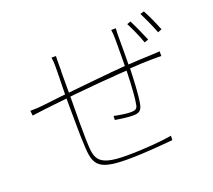

<svg xmlns="http://www.w3.org/2000/svg" viewBox="-131 -951 1261 1136"><g transform="rotate(-20 500.0 -383.0)"><path d="M940 -643C923 -686 897 -744 878 -778L854 -771C871 -736 898 -679 915 -633L940 -643ZM845 -613C828 -654 801 -715 783 -749L760 -741C779 -705 805 -647 820 -604L845 -613ZM776 -5 777 -32C721 -22 608 -11 490 -11C296 -11 301 -68 297 -185C297 -201 296 -236 296 -279V-300C296 -343 297 -392 297 -441V-453C324 -456 351 -459 379 -461L389 -462C400 -463 412 -464 424 -465L434 -466C440 -467 447 -468 454 -468L464 -469C499 -472 535 -475 569 -477L579 -478L589 -479L599 -480C620 -481 641 -483 662 -484C662 -467 661 -448 660 -430V-418C657 -362 653 -305 647 -278C644 -250 631 -244 601 -244C575 -244 536 -250 498 -258L497 -233C516 -230 569 -221 608 -221C647 -221 662 -233 669 -268C680 -320 684 -424 686 -489C743 -493 791 -495 829 -495C831 -495 833 -495 835 -495H846C862 -495 875 -495 885 -495V-524C871 -523 854 -522 829 -521C786 -519 737 -518 685 -514C686 -553 686 -604 686 -647V-679V-684C686 -702 686 -722 688 -741H659C662 -724 663 -704 663 -684V-680V-650C663 -608 663 -556 662 -513C647 -512 632 -511 617 -509L607 -508C605 -508 603 -508 602 -508L592 -507C587 -507 581 -506 576 -506L566 -505C561 -504 556 -504 551 -503L525 -501C520 -500 515 -500 510 -499L495 -498L485 -497L475 -496L465 -495C406 -489 349 -483 297 -478V-500V-506V-522V-527V-538V-543V-554C297 -559 297 -564 297 -569V-579V-594V-603V-608L298 -617V-621V-634V-638V-654C298 -672 298 -695 299 -708H271C274 -686 275 -674 275 -659V-647C275 -622 274 -555 272 -476C210 -470 157 -462 125 -459C104 -457 80 -455 46 -455L49 -424C77 -428 97 -430 127 -434C162 -438 210 -444 272 -450V-444V-402C272 -400 272 -398 272 -396V-384C273 -299 273 -217 275 -183C280 -38 285 12 489 12C519 12 549 11 578 10L589 9C662 6 730 -1 776 -5Z"/></g></svg>

Font: Glow Sans SC Normal Thin
Style: Regular
Weight: 100
Designer: Ryoko NISHIZUKA (kana, bopomofo & ideographs); Paul D. Hunt (Latin, Greek & Cyrillic); Sandoll Communications, Soo-young
Version: Version 0.93